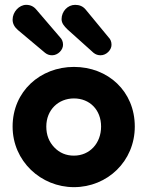

<svg xmlns="http://www.w3.org/2000/svg" viewBox="-20 -756 608 792"><path d="M131 -715C120 -729 106 -736 88 -736C59 -736 32 -707 32 -675C32 -659 39 -645 54 -632L166 -538C175 -531 184 -528 195 -528C219 -528 240 -550 240 -571C240 -584 236 -594 227 -603ZM333 -717C322 -730 308 -736 290 -736C259 -736 234 -709 234 -677C234 -660 245 -648 258 -635L366 -538C375 -531 384 -528 395 -528C419 -528 440 -550 440 -571C440 -584 436 -594 427 -603ZM285 16C423 16 536 -91 536 -234C536 -380 425 -480 285 -480C147 -480 32 -380 32 -234C32 -91 149 16 285 16ZM285 -114C253 -114 226 -125 204 -148C182 -171 171 -199 171 -234C171 -303 221 -350 285 -350C350 -350 397 -303 397 -234C397 -165 350 -114 285 -114Z"/></svg>

Font: Dongle
Style: Bold
Weight: 700
Designer: Yanghee Ryu
Foundry: Yanghee Ryu
Version: Version 2.000